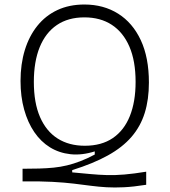

<svg xmlns="http://www.w3.org/2000/svg" viewBox="-20 -692 752 851"><path d="M628 127Q571 136 529 138Q487 140 452.5 138Q418 136 383.5 131.5Q349 127 308 122Q267 117 212 114Q157 111 80 112V56Q120 56 154 55Q188 54 218 51Q248 48 277 41Q306 34 336 22.5Q366 11 400 -7V-21Q343 -3 292.5 -8.5Q242 -14 201.5 -39Q161 -64 132 -106.5Q103 -149 87 -206.5Q71 -264 71 -333Q71 -408 90 -470Q109 -532 145.5 -577.5Q182 -623 234.5 -647.5Q287 -672 354 -672Q439 -672 503.5 -631.5Q568 -591 604 -514Q640 -437 640 -326Q640 -251 621.5 -191.5Q603 -132 563 -85.5Q523 -39 458 -3Q393 33 300 62V72Q344 76 381 79.5Q418 83 454 84Q490 85 531.5 81.5Q573 78 628 69ZM356 -46Q430 -46 480 -80Q530 -114 555.5 -177.5Q581 -241 581 -329Q581 -422 553.5 -485.5Q526 -549 475.5 -582Q425 -615 354 -615Q282 -615 232 -581Q182 -547 156 -483Q130 -419 130 -329Q130 -236 157.5 -173Q185 -110 235.5 -78Q286 -46 356 -46Z"/></svg>

Font: Bricolage Grotesque 96pt ExtraBold ExtraLight
Style: Regular
Weight: 250
Version: Version 1.001;gftools[0.9.33.dev8+g029e19f]